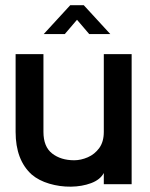

<svg xmlns="http://www.w3.org/2000/svg" viewBox="-20 -708 576 738"><path d="M486 0H379V-43Q365 -17 330 -4Q295 9 252.5 9.5Q210 10 169.5 -2Q129 -14 102 -37Q40 -93 40 -201V-500H147V-201Q147 -144 180.5 -118Q214 -92 265 -92Q291 -92 317.5 -103.5Q344 -115 361.5 -139Q379 -163 379 -201V-500H486ZM148 -577 250 -688H302L404 -577H323L276 -632L229 -577Z"/></svg>

Font: Kulim Park SemiBold
Style: Regular
Weight: 600
Designer: Noponies / Dale Sattler
Foundry: Noponies
Version: Version 1.000; ttfautohint (v1.8.3)